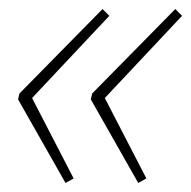

<svg xmlns="http://www.w3.org/2000/svg" viewBox="-20 -492 423 425"><path d="M125 -87 20 -272 23 -285 207 -472 222 -457 51 -275 143 -97ZM286 -87 181 -272 184 -285 368 -472 383 -457 212 -275 304 -97Z"/></svg>

Font: Noto Sans Thin
Style: Italic
Weight: 100
Italic angle: -12°
Designer: Monotype Design Team
Foundry: Monotype Imaging Inc.
Version: Version 2.013; ttfautohint (v1.8.4.7-5d5b)